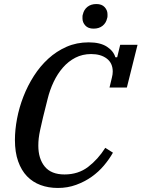

<svg xmlns="http://www.w3.org/2000/svg" viewBox="-20 -920 702 952"><path d="M267 12Q220 12 181 -2.5Q142 -17 114 -46Q86 -75 70 -120Q54 -165 54 -226Q54 -276 64.5 -331.5Q75 -387 96 -441Q117 -495 148 -543.5Q179 -592 219.5 -629Q260 -666 310 -688Q360 -710 420 -710Q477 -710 510 -688.5Q543 -667 552 -636H561L576 -698H662L609 -486H523L535 -536Q537 -544 538 -551Q539 -558 539 -565Q539 -607 509.5 -629.5Q480 -652 432 -652Q389 -652 354 -634Q319 -616 292 -585Q265 -554 246 -514Q227 -474 216 -429Q202 -375 193.5 -339Q185 -303 179.5 -277.5Q174 -252 172 -234Q170 -216 170 -198Q170 -133 202 -94Q234 -55 300 -55Q368 -55 417 -92.5Q466 -130 502 -187L540 -163Q522 -131 495.5 -99.5Q469 -68 434.5 -43.5Q400 -19 357.5 -3.5Q315 12 267 12ZM444 -778Q417 -778 403 -793.5Q389 -809 389 -828Q389 -833 389 -838.5Q389 -844 391 -849Q396 -872 413.5 -886Q431 -900 458 -900Q485 -900 499 -884.5Q513 -869 513 -850Q513 -845 513 -839.5Q513 -834 511 -829Q506 -806 488.5 -792Q471 -778 444 -778Z"/></svg>

Font: IBM Plex Serif Medm
Style: Italic
Weight: 500
Italic angle: -14°
Designer: Mike Abbink, Paul van der Laan, Pieter van Rosmalen
Foundry: Bold Monday
Version: Version 3.001